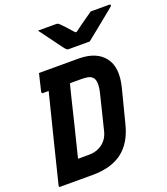

<svg xmlns="http://www.w3.org/2000/svg" viewBox="-167 -1062 1026 1177"><g transform="rotate(-20 346.5 -473.0)"><path d="M528 -226Q500 -111 427 -55.5Q354 0 232 0H22Q11 0 14 -11Q46 -141 82 -285Q118 -429 155 -576H118Q113 -576 111 -579.5Q109 -583 110 -587Q117 -617 123.5 -644Q130 -671 137 -700H394Q510 -700 562.5 -633Q615 -566 583 -440ZM182 -124H254Q304 -124 341 -151.5Q378 -179 390 -228L444 -447Q466 -531 440 -557Q430 -568 412 -572Q394 -576 369 -576H294Q289 -559 285 -541.5Q281 -524 276 -506Q253 -411 229.5 -315Q206 -219 182 -124ZM495 -775H359Q352 -775 347 -778Q342 -781 332 -794Q324 -805 305 -830.5Q286 -856 263.5 -887Q241 -918 220 -946H335Q346 -946 349.5 -944Q353 -942 360 -936Q371 -925 388.5 -906.5Q406 -888 432 -858Q435 -858 441 -858Q478 -886 508.5 -907Q539 -928 564 -946H684Q694 -946 693 -939Q692 -935 687.5 -931Q683 -927 666 -913Q645 -896 613 -870Q581 -844 549.5 -818.5Q518 -793 495 -775Z"/></g></svg>

Font: Recursive Mn Lnr St
Style: Bold Italic
Weight: 700
Italic angle: -15°
Monospace: yes
Version: Version 1.079;hotconv 1.0.112;makeotfexe 2.5.65598; ttfautoh